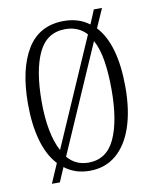

<svg xmlns="http://www.w3.org/2000/svg" viewBox="-88 -821 742 928"><g transform="rotate(-10 283.0 -357.5)"><path d="M132 -55Q88 -102 66 -180Q44 -258 44 -359Q44 -530 103.5 -627.5Q163 -725 284 -725Q357 -725 408 -686L437 -755H477L436 -662Q522 -570 522 -358Q522 -245 494 -162.5Q466 -80 412.5 -35Q359 10 283 10Q211 10 160 -30L130 40H91ZM388 -641Q348 -685 284 -685Q193 -685 152 -599Q111 -513 111 -358Q111 -280 123 -218Q135 -156 158 -114ZM283 -30Q373 -30 413.5 -117.5Q454 -205 454 -358Q454 -438 444 -500.5Q434 -563 411 -604L181 -77Q221 -30 283 -30Z"/></g></svg>

Font: Noto Serif Sinhala ExtraCondensed Light
Style: Regular
Weight: 300
Width: 2
Designer: Jelle Bosma - Monotype Design Team
Foundry: Monotype Imaging Inc.
Version: Version 2.007; ttfautohint (v1.8.4.7-5d5b)